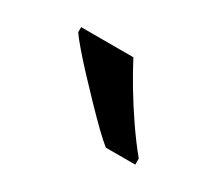

<svg xmlns="http://www.w3.org/2000/svg" viewBox="-48 -853 378 334"><g transform="rotate(30 140.5 -686.0)"><path d="M181.6 -606Q172.4 -613.3 156.7 -628.4Q141.1 -643.6 123 -662.4Q105 -681.2 87.6 -699.7Q70.3 -718.3 57.4 -733.4Q44.4 -748.5 39.6 -755.9V-766.1H144.5Q155.3 -745.1 170.9 -719Q186.5 -692.9 204.6 -666.5Q222.7 -640.1 240.7 -618.2V-606Z"/></g></svg>

Font: Nokora
Style: Regular
Weight: 400
Designer: Danh Hong
Foundry: Danh Hong
Version: Version 9.000